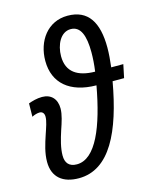

<svg xmlns="http://www.w3.org/2000/svg" viewBox="-116 -847 750 935"><g transform="rotate(-15 258.5 -379.5)"><path d="M165 10C322 10 402 -162 445 -404H503L517 -471H456C460 -505 463 -538 463 -569C463 -696 419 -769 315 -769C214 -769 154 -684 154 -584C154 -472 231 -406 364 -405C328 -207 269 -58 173 -58C133 -58 116 -81 116 -117C116 -155 128 -197 141 -237C154 -275 166 -311 166 -342C166 -390 138 -419 93 -419C67 -419 43 -412 24 -405L23 -338C36 -345 51 -349 62 -349C76 -349 85 -339 85 -322C85 -299 74 -270 63 -237C49 -195 35 -152 35 -107C35 -29 85 10 165 10ZM375 -471C288 -472 234 -506 234 -586C234 -644 262 -702 313 -702C363 -702 382 -651 382 -567C382 -539 380 -506 375 -471Z"/></g></svg>

Font: Noto Sans Condensed
Style: Italic
Weight: 400
Width: 3
Italic angle: -12°
Designer: Monotype Design Team
Foundry: Monotype Imaging Inc.
Version: Version 2.013